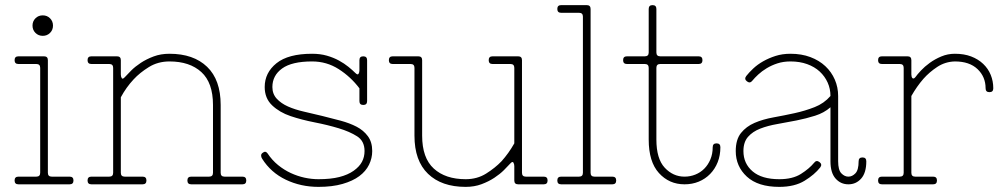

<svg xmlns="http://www.w3.org/2000/svg" viewBox="-20 -720 3921 750"><path d="M137 -455Q137 -470 122 -470H52Q37 -470 37 -485Q37 -500 52 -500H152Q167 -500 167 -485V-45Q167 -30 182 -30H252Q267 -30 267 -15Q267 0 252 0H52Q37 0 37 -15Q37 -30 52 -30H122Q137 -30 137 -45ZM107 -620Q107 -637 118.5 -648.5Q130 -660 147 -660Q164 -660 175.5 -648.5Q187 -637 187 -620Q187 -603 175.5 -591.5Q164 -580 147 -580Q130 -580 118.5 -591.5Q107 -603 107 -620Z M452 -429Q452 -421 455.5 -415Q459 -409 468 -419Q477 -429 492.5 -444.5Q508 -460 530 -474.5Q552 -489 580 -499.5Q608 -510 642 -510Q736 -510 789 -459Q842 -408 842 -310V-45Q842 -30 857 -30H927Q942 -30 942 -15Q942 0 927 0H727Q712 0 712 -15Q712 -30 727 -30H797Q812 -30 812 -45V-310Q812 -397 766.5 -438.5Q721 -480 642 -480Q597 -480 561.5 -458Q526 -436 502 -410Q473 -379 452 -340V-45Q452 -30 467 -30H537Q552 -30 552 -15Q552 0 537 0H337Q322 0 322 -15Q322 -30 337 -30H407Q422 -30 422 -45V-455Q422 -470 407 -470H337Q322 -470 322 -485Q322 -500 337 -500H437Q452 -500 452 -485Z M1224 -20Q1272 -20 1305.5 -28.5Q1339 -37 1361.5 -53Q1384 -69 1394 -88Q1404 -107 1404 -130Q1404 -169 1375 -187.5Q1346 -206 1303 -219Q1260 -232 1209 -242Q1158 -252 1115 -266.5Q1072 -281 1043 -308.5Q1014 -336 1014 -380Q1014 -436 1060 -473Q1106 -510 1199 -510Q1231 -510 1257 -502.5Q1283 -495 1304 -483.5Q1325 -472 1341 -459Q1357 -446 1368 -435Q1377 -426 1380.5 -431.5Q1384 -437 1384 -445V-485Q1384 -500 1399 -500Q1414 -500 1414 -485V-325Q1414 -310 1399 -310Q1384 -310 1384 -325V-375Q1350 -420 1303 -450Q1256 -480 1199 -480Q1120 -480 1082 -452.5Q1044 -425 1044 -380Q1044 -353 1061 -334.5Q1078 -316 1105 -304Q1132 -292 1167 -284Q1202 -276 1239 -267Q1276 -258 1311 -248.5Q1346 -239 1373 -225Q1400 -211 1417 -188Q1434 -165 1434 -130Q1434 -102 1421.5 -76.5Q1409 -51 1383.5 -32Q1358 -13 1318 -1.5Q1278 10 1224 10Q1155 10 1096.5 -18Q1038 -46 1004 -100Q1000 -106 1000 -112.5Q1000 -119 1006 -123Q1017 -132 1025 -121Q1043 -94 1066.5 -75Q1090 -56 1116 -44Q1142 -32 1169.5 -26Q1197 -20 1224 -20Z M1989 -71Q1989 -79 1985.5 -85Q1982 -91 1973 -81Q1964 -71 1948.5 -55.5Q1933 -40 1911 -25.5Q1889 -11 1861 -0.5Q1833 10 1799 10Q1705 10 1652 -41Q1599 -92 1599 -190V-455Q1599 -470 1584 -470H1514Q1499 -470 1499 -485Q1499 -500 1514 -500H1614Q1629 -500 1629 -485V-190Q1629 -103 1674.5 -61.5Q1720 -20 1799 -20Q1844 -20 1879 -42Q1914 -64 1939 -90Q1967 -121 1989 -160V-455Q1989 -470 1974 -470H1904Q1889 -470 1889 -485Q1889 -500 1904 -500H2004Q2019 -500 2019 -485V-45Q2019 -30 2034 -30H2104Q2119 -30 2119 -15Q2119 0 2104 0H2004Q1989 0 1989 -15Z M2287 -45Q2287 -30 2302 -30H2372Q2387 -30 2387 -15Q2387 0 2372 0H2172Q2157 0 2157 -15Q2157 -30 2172 -30H2242Q2257 -30 2257 -45V-655Q2257 -670 2242 -670H2172Q2157 -670 2157 -685Q2157 -700 2172 -700H2272Q2287 -700 2287 -685Z M2514 -685Q2514 -700 2529 -700Q2544 -700 2544 -685V-515Q2544 -500 2559 -500H2709Q2724 -500 2724 -485Q2724 -470 2709 -470H2559Q2544 -470 2544 -455V-175Q2544 -100 2576.5 -65Q2609 -30 2654 -30Q2676 -30 2696 -38Q2716 -46 2731 -61Q2746 -76 2755 -97.5Q2764 -119 2764 -145Q2764 -160 2779 -160Q2794 -160 2794 -145Q2794 -113 2783.5 -86.5Q2773 -60 2754 -40.5Q2735 -21 2709.5 -10.5Q2684 0 2654 0Q2594 0 2554 -44Q2514 -88 2514 -175V-455Q2514 -470 2499 -470H2429Q2414 -470 2414 -485Q2414 -500 2429 -500H2499Q2514 -500 2514 -515Z M3024 -20Q3076 -20 3108.5 -40.5Q3141 -61 3160 -84Q3169 -96 3181 -87Q3193 -78 3184 -66Q3162 -38 3123 -14Q3084 10 3024 10Q2941 10 2897.5 -30Q2854 -70 2854 -130Q2854 -175 2874.5 -200.5Q2895 -226 2927.5 -240Q2960 -254 3001.5 -261.5Q3043 -269 3084 -278Q3125 -287 3162 -301.5Q3199 -316 3224 -345Q3224 -373 3213 -397.5Q3202 -422 3182 -440.5Q3162 -459 3133 -469.5Q3104 -480 3068 -480Q3040 -480 3017 -472.5Q2994 -465 2975 -453.5Q2956 -442 2942 -429Q2928 -416 2919 -405Q2910 -393 2898 -402Q2886 -411 2895 -423Q2906 -437 2922.5 -452.5Q2939 -468 2961 -480.5Q2983 -493 3009.5 -501.5Q3036 -510 3068 -510Q3111 -510 3145.5 -497Q3180 -484 3204 -461.5Q3228 -439 3241 -409Q3254 -379 3254 -345V-90Q3254 -56 3266.5 -43Q3279 -30 3294 -30Q3309 -30 3321.5 -43Q3334 -56 3334 -90Q3334 -105 3349 -105Q3364 -105 3364 -90Q3364 -45 3344 -22.5Q3324 0 3294 0Q3264 0 3244 -22.5Q3224 -45 3224 -90V-301Q3199 -279 3164 -268Q3129 -257 3091.5 -249.5Q3054 -242 3016.5 -235.5Q2979 -229 2949.5 -217.5Q2920 -206 2902 -185.5Q2884 -165 2884 -130Q2884 -81 2920 -50.5Q2956 -20 3024 -20Z M3540 -45Q3540 -30 3555 -30H3625Q3640 -30 3640 -15Q3640 0 3625 0H3425Q3410 0 3410 -15Q3410 -30 3425 -30H3495Q3510 -30 3510 -45V-455Q3510 -470 3495 -470H3425Q3410 -470 3410 -485Q3410 -500 3425 -500H3525Q3540 -500 3540 -485V-429Q3540 -425 3541 -421Q3542 -417 3544 -415Q3546 -413 3549 -413.5Q3552 -414 3556 -419Q3563 -429 3577.5 -444.5Q3592 -460 3612 -474.5Q3632 -489 3657 -499.5Q3682 -510 3710 -510Q3746 -510 3773.5 -499.5Q3801 -489 3820.5 -470.5Q3840 -452 3850 -427.5Q3860 -403 3860 -375Q3860 -360 3845 -360Q3830 -360 3830 -375Q3830 -420 3798.5 -450Q3767 -480 3710 -480Q3672 -479 3641 -458.5Q3610 -438 3587 -412Q3561 -382 3540 -345Z"/></svg>

Font: Nixie One
Style: Regular
Weight: 400
Designer: Jovanny Lemonad
Foundry: Jovanny Lemonad
Version: Version 1.000 2011 initial release